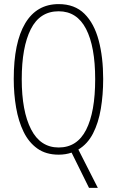

<svg xmlns="http://www.w3.org/2000/svg" viewBox="-20 -744 570 936"><path d="M266 10Q204 10 162 -20Q120 -50 95 -101.5Q70 -153 58.5 -219.5Q47 -286 47 -359Q47 -537 103 -630.5Q159 -724 266 -724Q344 -724 391.5 -677Q439 -630 461 -547.5Q483 -465 483 -359Q483 -282 471.5 -213.5Q460 -145 433.5 -93.5Q407 -42 362 -15L457 172H414L329 0Q300 10 266 10ZM266 -25Q356 -25 400 -111.5Q444 -198 444 -358Q444 -517 399.5 -603Q355 -689 266 -689Q174 -689 130 -601.5Q86 -514 86 -358Q86 -202 131.5 -113.5Q177 -25 266 -25Z"/></svg>

Font: Noto Sans Mono Condensed ExtraLight
Style: Regular
Weight: 200
Width: 3
Designer: Monotype Design Team
Foundry: Monotype Imaging Inc.
Version: Version 2.014; ttfautohint (v1.8.4.7-5d5b)